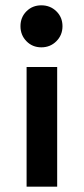

<svg xmlns="http://www.w3.org/2000/svg" viewBox="-20 -537 315 722"><path d="M135.5 -517Q169 -517 192 -494.5Q215 -472 215 -438.5Q215 -405 192 -382Q169 -359 135.5 -359Q102 -359 79.5 -382Q57 -405 57 -438.5Q57 -472 79.5 -494.5Q102 -517 135.5 -517ZM195 165H80V-285H195Z"/></svg>

Font: Hind Jalandhar SemiBold
Style: Regular
Weight: 600
Designer: Namrata Goyal
Foundry: Indian Type Foundry
Version: Version 0.702;PS 1.0;hotconv 1.0.81;makeotf.lib2.5.63406